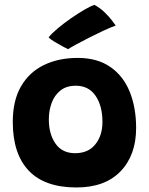

<svg xmlns="http://www.w3.org/2000/svg" viewBox="-20 -774 626 804"><path d="M300 11Q167.5 11 100.5 -59.2Q33.5 -129.5 33.5 -263.5Q33.5 -352.5 67.8 -412Q102 -471.5 163.5 -501.5Q225 -531.5 305.5 -531.5Q387 -531.5 441.5 -494Q496 -456.5 523 -390.2Q550 -324 550 -238Q550 -124.5 485 -56.8Q420 11 300 11ZM294.5 -132.5Q349.5 -132.5 379.2 -169.5Q409 -206.5 409 -263.5Q409 -330.5 380.2 -372.8Q351.5 -415 297.5 -415Q258 -415 233 -395Q208 -375 196.2 -342.8Q184.5 -310.5 184.5 -274Q184.5 -212.5 212.5 -172.5Q240.5 -132.5 294.5 -132.5ZM375.5 -753.5Q399 -741 417.5 -723Q436 -705 448.2 -689.2Q460.5 -673.5 464.5 -667Q441 -658.5 411 -644.5Q381 -630.5 351 -615.2Q321 -600 297.8 -587.2Q274.5 -574.5 265 -568Q259.5 -570.5 242.2 -579.8Q225 -589 207.2 -599.8Q189.5 -610.5 183.5 -617.5Q197 -634.5 222.8 -656Q248.5 -677.5 278.2 -698Q308 -718.5 334.2 -733.8Q360.5 -749 375.5 -753.5Z"/></svg>

Font: Grandstander
Style: Bold
Weight: 700
Designer: Tyler Finck
Foundry: Etcetera Type Co
Version: Version 1.200; ttfautohint (v1.8.3)